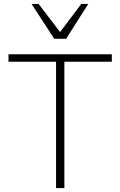

<svg xmlns="http://www.w3.org/2000/svg" viewBox="-20 -950 608 970"><path d="M305.2 -638.2V0H263.2V-638.2H22.9V-675.8H544.9V-638.2ZM314 -753.9H253.9L139.6 -930.2H174.8L283.7 -788.1L390.6 -930.2H425.8Z"/></svg>

Font: Clear Sans Thin
Style: Regular
Weight: 250
Foundry: Intel Corporation
Version: Version 1.00